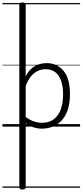

<svg xmlns="http://www.w3.org/2000/svg" viewBox="-20 -1035 675 1570"><path d="M164 515Q150 515 144 510.5Q138 506 138 496V-996Q138 -1006 144.5 -1010.5Q151 -1015 165 -1015Q178 -1015 184 -1010.5Q190 -1006 190 -996V-412Q214 -456 243 -479Q272 -502 302.5 -510.5Q333 -519 362 -519Q446 -519 499 -456.5Q552 -394 552 -266Q552 -214 542.5 -170Q533 -126 514 -91.5Q495 -57 466.5 -33Q438 -9 401.5 4Q365 17 321 17Q286 17 254 6Q222 -5 190 -27V496Q190 506 183.5 510.5Q177 515 164 515ZM190 -78Q225 -53 258 -42Q291 -31 323 -31Q355 -31 381.5 -40Q408 -49 429 -67.5Q450 -86 465 -114Q480 -142 488 -179.5Q496 -217 496 -263Q496 -327 480 -373.5Q464 -420 432.5 -444.5Q401 -469 353 -469Q320 -469 290 -455.5Q260 -442 234.5 -412Q209 -382 190 -333ZM0 490H635V500H0ZM0 -20H635V0H0ZM0 -505H635V-500H0ZM0 -1010H635V-1000H0Z"/></svg>

Font: Playwrite ES Guides
Style: Regular
Weight: 400
Designer: Veronika Burian, José Scaglione
Foundry: TypeTogether
Version: Version 1.003